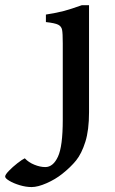

<svg xmlns="http://www.w3.org/2000/svg" viewBox="-150 -489 448 750"><path d="M-26.4 241.7Q-48.8 241.7 -73 234.4Q-97.2 227.1 -113.5 217.3Q-129.9 207.5 -129.9 200.7Q-129.9 193.4 -115.2 178.2Q-100.6 163.1 -81.8 148.4Q-63 133.8 -53.2 129.4Q-38.1 145.5 -15.6 154.5Q6.8 163.6 26.9 163.6Q57.6 163.6 76.4 123Q95.2 82.5 95.2 -21V-319.8Q95.2 -358.9 92.5 -372.6Q89.8 -386.2 77.1 -392.6Q64.5 -398.9 29.3 -402.8V-432.1Q73.2 -439 100.3 -446.3Q127.4 -453.6 169.9 -468.8H197.8V-50.8Q197.8 19.5 183.3 65.2Q168.9 110.8 147.5 137.5Q126 164.1 92.8 190.4Q66.4 211.4 32 226.6Q-2.4 241.7 -26.4 241.7Z"/></svg>

Font: David Libre Medium
Style: Regular
Weight: 500
Version: Version 1.000